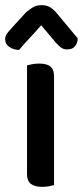

<svg xmlns="http://www.w3.org/2000/svg" viewBox="-32 -718 322 746"><path d="M178 1Q172 3 159.5 5.5Q147 8 132 8Q103 8 88 -3.5Q73 -15 73 -41V-464Q80 -466 93 -468.5Q106 -471 120 -471Q150 -471 164 -459.5Q178 -448 178 -422ZM128 -620Q104 -592 83 -570Q62 -548 42 -524Q18 -525 3 -536.5Q-12 -548 -12 -565Q-12 -578 -4.5 -588Q3 -598 16 -612L69 -670Q84 -683 97.5 -690.5Q111 -698 128 -698Q147 -698 160.5 -691Q174 -684 190 -665L270 -569Q270 -552 260 -539Q250 -526 229 -526Q215 -526 205.5 -533Q196 -540 186 -551Z"/></svg>

Font: Baloo Bhai 2 Medium
Style: Regular
Weight: 500
Designer: Supriya Tembe, Noopur Datye and Ek Type
Foundry: Ek Type
Version: Version 1.640;PS 1.000;hotconv 16.6.51;makeotf.lib2.5.65220;